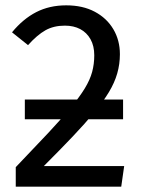

<svg xmlns="http://www.w3.org/2000/svg" viewBox="-20 -699 535 719"><path d="M228 -679Q290 -679 335 -655Q380 -631 404.5 -589.5Q429 -548 429 -496Q429 -459 419 -424Q409 -389 387.5 -353.5Q366 -318 332.5 -277.5Q299 -237 252.5 -188Q206 -139 144 -77H445L434 0H39V-73Q110 -147 160.5 -201Q211 -255 244.5 -295.5Q278 -336 297.5 -368Q317 -400 325 -429.5Q333 -459 333 -492Q333 -527 319 -552Q305 -577 280.5 -590Q256 -603 223 -603Q181 -603 150 -585.5Q119 -568 85 -530L25 -578Q66 -628 115.5 -653.5Q165 -679 228 -679ZM440.9 -252.3H73V-326.4H440.9Z"/></svg>

Font: Fira Sans Variable
Style: Regular
Weight: 400
Designer: Carrois Corporate & Edenspiekermann AG
Foundry: Carrois Corporate GbR & Edenspiekermann AG
Version: Version 4.202